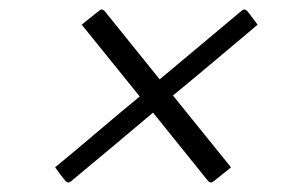

<svg xmlns="http://www.w3.org/2000/svg" viewBox="-20 -502 640 404"><path d="M96 -150Q141 -187 185 -224.5Q229 -262 274 -299Q243 -337 213 -374.5Q183 -412 152 -450Q160 -457 168 -463Q176 -469 188 -479Q191 -482 194 -482Q197 -482 200 -479Q229 -443 258 -407Q287 -371 316 -335Q359 -371 402 -407Q445 -443 488 -479Q491 -482 494 -482Q497 -482 500 -479Q506 -472 510.5 -465.5Q515 -459 522 -450Q478 -413 433.5 -375.5Q389 -338 344 -301Q375 -263 405 -225.5Q435 -188 466 -150Q458 -143 449 -136Q440 -129 430 -121Q427 -118 424 -118Q421 -118 418 -121Q389 -157 360 -193Q331 -229 302 -265Q257 -227 214 -191Q171 -155 130 -121Q127 -118 124 -118Q121 -118 118 -121Q108 -133 96 -150Z"/></svg>

Font: Recursive Sn Lnr St Lt
Style: Italic
Weight: 300
Italic angle: -15°
Version: Version 1.079;hotconv 1.0.112;makeotfexe 2.5.65598; ttfautoh